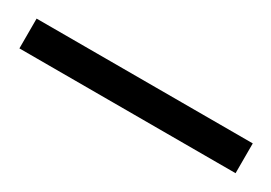

<svg xmlns="http://www.w3.org/2000/svg" viewBox="-26 -58 392 278"><g transform="rotate(30 170.5 81.0)"><path d="M-9.8 105.5H351.6V55.7H-9.8Z"/></g></svg>

Font: Pinar-VF-FD
Style: Regular
Weight: 300
Designer: Amin Abedi
Version: Version 3.0